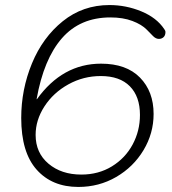

<svg xmlns="http://www.w3.org/2000/svg" viewBox="-20 -730 680 760"><path d="M64 -263Q64 -376 106.5 -479Q149 -582 228.5 -646Q308 -710 413 -710Q479 -710 539.5 -685Q600 -660 630 -615Q635 -608 635 -604Q635 -590 627.5 -583Q620 -576 609 -576Q597 -576 586 -587Q581 -592 561 -612.5Q541 -633 504 -647Q467 -661 417 -661Q297 -661 225 -578.5Q153 -496 125 -338L126 -337Q227 -478 380 -478Q480 -478 534 -423Q588 -368 588 -279Q588 -202 548 -135.5Q508 -69 440 -29.5Q372 10 290 10Q186 10 125 -58.5Q64 -127 64 -263ZM534 -275Q534 -348 494 -388.5Q454 -429 379 -429Q310 -429 250.5 -396Q191 -363 156 -309Q121 -255 121 -196Q121 -125 172 -82Q223 -39 302 -39Q370 -39 423 -71.5Q476 -104 505 -158Q534 -212 534 -275Z"/></svg>

Font: Kodchasan ExtraLight
Style: Italic
Weight: 275
Italic angle: -10°
Version: Version 1.000; ttfautohint (v1.6)